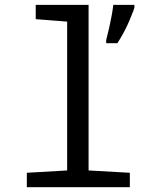

<svg xmlns="http://www.w3.org/2000/svg" viewBox="-20 -780 640 800"><path d="M259.8 -689.9 128.9 -700.2V-759.8H349.1V-69.8L521 -60.1V0H91.8V-60.1L259.8 -69.8ZM422.4 -612.8 435.1 -665Q447.8 -721.7 452.1 -759.8H540V-750Q540 -743.2 519.5 -694.8Q499 -646.5 469.2 -600.1H422.4Z"/></svg>

Font: WenQuanYi Micro Hei Mono
Style: Regular
Weight: 400
Foundry: Ascender Corporation
Version: Version 0.2.0-beta